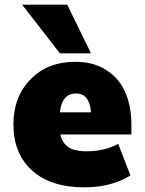

<svg xmlns="http://www.w3.org/2000/svg" viewBox="-20 -785 615 817"><path d="M234.9 -558.1 74.2 -765.1H266.1L367.2 -558.1ZM338.9 12.2Q196.3 12.2 116.7 -59.3Q37.1 -130.9 37.1 -255.9Q37.1 -372.6 109.6 -447.3Q182.1 -522 300.8 -522Q378.4 -522 433.1 -486.6Q487.8 -451.2 513.4 -391.6Q539.1 -332 539.1 -252.9V-212.9H236.8Q245.1 -175.3 272 -158.2Q298.8 -141.1 346.2 -141.1Q424.8 -141.1 482.9 -172.9L535.2 -38.1Q452.1 12.2 338.9 12.2ZM303.2 -387.2Q243.2 -387.2 234.9 -307.1H367.2Q361.3 -387.2 303.2 -387.2Z"/></svg>

Font: Mulish ExtraBlack
Style: Regular
Weight: 1000
Designer: Vernon Adams
Foundry: Vernon Adams
Version: Version 3.603; ttfautohint (v1.8.3)